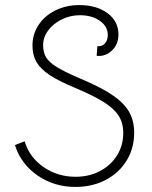

<svg xmlns="http://www.w3.org/2000/svg" viewBox="-20 -721 601 757"><path d="M39 -149 77 -164Q96 -101 151.5 -62.5Q207 -24 278 -24Q331 -24 374 -46.5Q417 -69 441.5 -108.5Q466 -148 466 -197Q466 -235 448.5 -263.5Q431 -292 390 -318Q349 -344 275 -375Q210 -402 174.5 -426Q139 -450 123.5 -477Q108 -504 108 -541Q108 -586 132 -622.5Q156 -659 198.5 -680Q241 -701 293 -701Q361 -701 404 -669Q447 -637 447 -585Q447 -546 421 -521.5Q395 -497 361 -501L364 -539Q382 -537 393.5 -549.5Q405 -562 405 -583Q405 -617 373.5 -639Q342 -661 295 -661Q257 -661 223.5 -644.5Q190 -628 170 -601Q150 -574 150 -543Q150 -514 162 -494.5Q174 -475 205 -456Q236 -437 297 -411Q378 -377 423.5 -346Q469 -315 489 -280Q509 -245 509 -198Q509 -136 479 -87.5Q449 -39 396.5 -11.5Q344 16 277 16Q193 16 127.5 -29.5Q62 -75 39 -149Z"/></svg>

Font: Bellota Light
Style: Regular
Weight: 300
Designer: Kemie Guaida
Foundry: Kemie Guaida
Version: Version 4.001